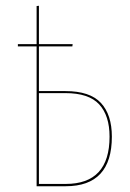

<svg xmlns="http://www.w3.org/2000/svg" viewBox="-20 -646 451 666"><path d="M368 -172Q368 0 208 0H107V-485H42V-493H107V-625L115 -626V-493H232L231 -485H115V-330H207Q292 -330 330 -289Q368 -248 368 -172ZM360 -172Q360 -245 324 -284Q288 -323 207 -323H115V-8H208Q360 -8 360 -172Z"/></svg>

Font: Fira Sans Compressed Eight
Style: Regular
Weight: 100
Width: 1
Designer: bBox Type GmbH & Carrois Corporate GbR & Edenspiekermann AG
Foundry: bBox Type GmbH & Carrois Corporate GbR & Edenspiekermann AG
Version: Version 4.301